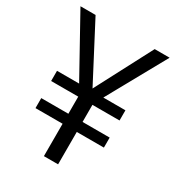

<svg xmlns="http://www.w3.org/2000/svg" viewBox="-170 -810 838 914"><g transform="rotate(30 249.0 -352.5)"><path d="M210 0V-178H61V-233H210V-327H61V-383H192L188 -373L4 -705H87L254 -386H245L412 -705H494L310 -373L307 -383H437V-327H288V-233H437V-178H288V0Z"/></g></svg>

Font: Nunito Sans 10pt Condensed
Style: Regular
Weight: 400
Width: 3
Designer: Vernon Adams
Foundry: Vernon Adams
Version: Version 3.101;gftools[0.9.27]